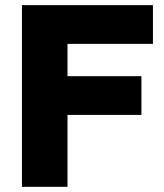

<svg xmlns="http://www.w3.org/2000/svg" viewBox="-20 -723 634 743"><path d="M64.9 0V-703.1H571.8V-553.2H241.2V-428.2H527.3V-278.3H241.2V0Z"/></svg>

Font: Schibsted Grotesk ExtraBold
Style: Regular
Weight: 800
Designer: Bakken & Baeck AS, Henrik Kongsvoll
Foundry: Schibsted ASA
Version: Version 1.100; ttfautohint (v1.8.4.7-5d5b);gftools[0.9.25]